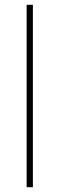

<svg xmlns="http://www.w3.org/2000/svg" viewBox="-20 -846 247 800"><path d="M117 -66V-826H91V-66Z"/></svg>

Font: Noto Sans Malayalam UI Thin
Style: Regular
Weight: 100
Designer: Jelle Bosma - Monotype Design Team
Foundry: Monotype Imaging Inc.
Version: Version 2.104